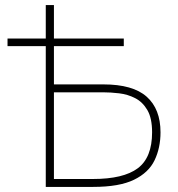

<svg xmlns="http://www.w3.org/2000/svg" viewBox="-20 -733 698 753"><path d="M159.5 0V-552H9.5V-582H159.5V-713H191.5V-582H465.5V-552H191.5V-402H385.5Q501 -402 555.2 -353.8Q609.5 -305.5 609.5 -214Q609.5 -153 586.2 -104.5Q563 -56 505.5 -28Q448 0 345.5 0ZM191.5 -31H344.5Q464 -31 520.2 -73Q576.5 -115 576.5 -214Q576.5 -269.5 558 -301.2Q539.5 -333 510.2 -348Q481 -363 447.5 -367Q414 -371 383.5 -371H191.5Z"/></svg>

Font: Heraclito Thin
Style: Regular
Weight: 100
Designer: Kostas Bartsokas (font) & Cristiano Sobral (main changes)
Foundry: Kostas Bartsokas (font) & Cristiano Sobral (main changes)
Version: Version 1.00;July 8, 2020;FontCreator 13.0.0.2655 64-bit